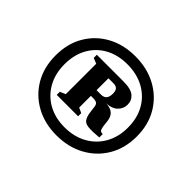

<svg xmlns="http://www.w3.org/2000/svg" viewBox="-105 -851 765 765"><g transform="rotate(45 278.0 -468.0)"><path d="M276.5 -691Q343.5 -691 395.2 -663Q447 -635 476.8 -585Q506.5 -535 506.5 -468.5Q506.5 -402.5 476.8 -352.2Q447 -302 395.2 -273.8Q343.5 -245.5 276.5 -245.5Q210 -245.5 158.8 -273.8Q107.5 -302 78.2 -352.2Q49 -402.5 49 -468.5Q49 -535 78.2 -585Q107.5 -635 158.8 -663Q210 -691 276.5 -691ZM276.5 -646Q223.5 -646 183.5 -624Q143.5 -602 121.2 -562.2Q99 -522.5 99 -468.5Q99 -416 121.2 -376Q143.5 -336 183.5 -313.5Q223.5 -291 276.5 -291Q330 -291 370.5 -313.5Q411 -336 433.8 -376Q456.5 -416 456.5 -468.5Q456.5 -522.5 433.8 -562.2Q411 -602 370.5 -624Q330 -646 276.5 -646ZM234.5 -486H287.5Q303.5 -486 311 -495Q318.5 -504 318.5 -522Q318.5 -539 311.5 -546Q304.5 -553 291.5 -553H242L234.5 -586.5H313Q356 -586.5 373.5 -571.5Q391 -556.5 391 -533Q391 -509.5 373.8 -493Q356.5 -476.5 322.5 -476V-476.5Q349.5 -475.5 363.2 -464.8Q377 -454 380 -431L383.5 -401.5Q386 -387.5 390 -383.5Q394 -379.5 403.5 -379.5V-360.5Q365 -357 345.2 -359Q325.5 -361 317.8 -372.2Q310 -383.5 307 -405L303.5 -432Q302.5 -443 297 -448.5Q291.5 -454 275 -454H235ZM187 -559.5 163.5 -569V-586.5H262.5V-388L284 -378V-360.5H163.5V-378L187 -388Z"/></g></svg>

Font: Newsreader 16pt 16pt ExtraBold
Style: Regular
Weight: 800
Version: Version 1.003